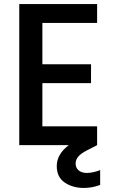

<svg xmlns="http://www.w3.org/2000/svg" viewBox="-20 -716 564 947"><path d="M408 137Q438 137 474 123V196Q436 211 393 211Q339 211 299.5 184.5Q260 158 260 103Q260 45 319 0H75V-696H459V-603H189V-399H429V-306H189V-93H459V0L410 25Q379 41 366 56.5Q353 72 353 91Q353 112 368 124.5Q383 137 408 137Z"/></svg>

Font: Fz Poppins Med
Style: Regular
Weight: 500
Designer: Ninad Kale (Devanagari), Jonny Pinhorn (Latin)
Foundry: Indian Type Foundry
Version: Vit hóa bi Vntype.Com & FontZin.Com